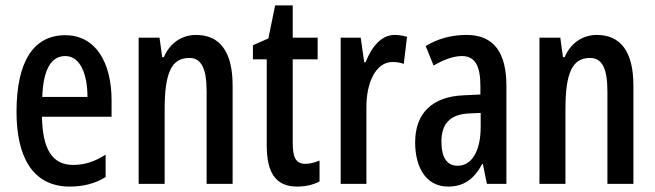

<svg xmlns="http://www.w3.org/2000/svg" viewBox="-20 -679 2419 709"><path d="M221 -549C102 -549 41 -449 41 -266C41 -105 97 10 238 10C287 10 331 -1 370 -25V-108C328 -81 291 -70 250 -70C173 -70 137 -128 135 -248H392V-309C392 -447 334 -549 221 -549ZM221 -472C276 -472 303 -406 303 -321H136C140 -425 170 -472 221 -472Z M704 -550C652 -550 608 -521 585 -468H579L569 -540H492V0H588V-274C588 -410 613 -465 679 -465C725 -465 743 -423 743 -341V0H839V-363C839 -488 792 -550 704 -550Z M1108 -74C1071 -74 1061 -100 1061 -150V-460H1153V-540H1061V-659H996L971 -537L914 -512V-460H965V-142C965 -40 999 10 1077 10C1110 10 1137 3 1160 -9V-86C1142 -79 1125 -74 1108 -74Z M1437 -550C1389 -550 1353 -508 1330 -449H1325L1312 -540H1238V0H1333V-280C1332 -379 1371 -450 1429 -450C1445 -450 1459 -448 1471 -443L1483 -543C1466 -548 1452 -550 1437 -550Z M1703 -550C1647 -550 1596 -536 1552 -509L1581 -437C1621 -460 1655 -472 1686 -472C1734 -472 1754 -436 1754 -361V-330L1691 -327C1577 -322 1513 -262 1513 -153C1513 -67 1549 10 1635 10C1693 10 1731 -18 1761 -74H1763L1778 0H1850V-362C1850 -483 1805 -550 1703 -550ZM1710 -260 1755 -262V-210C1755 -121 1722 -67 1670 -67C1632 -67 1610 -95 1610 -156C1610 -222 1642 -256 1710 -260Z M2184 -550C2132 -550 2088 -521 2065 -468H2059L2049 -540H1972V0H2068V-274C2068 -410 2093 -465 2159 -465C2205 -465 2223 -423 2223 -341V0H2319V-363C2319 -488 2272 -550 2184 -550Z"/></svg>

Font: Noto Sans Armenian ExtraCondensed Medium
Style: Regular
Weight: 500
Width: 2
Designer: Monotype Design Team
Foundry: Monotype Imaging Inc.
Version: Version 2.008